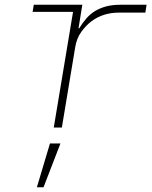

<svg xmlns="http://www.w3.org/2000/svg" viewBox="-20 -536 640 807"><path d="M206 0 287 -486H117L122 -516H326L310 -417H313Q327 -440 343 -458.5Q359 -477 379.5 -489.5Q400 -502 426 -509Q452 -516 487 -516H596L591 -483H480Q414 -483 365 -447Q342 -430 322 -402.5Q302 -375 296 -337L240 0ZM190 67H234L163 251H135Z"/></svg>

Font: IBM Plex Mono ExtraLight
Style: Italic
Weight: 200
Italic angle: -9°
Monospace: yes
Designer: Mike Abbink, Paul van der Laan, Pieter van Rosmalen
Foundry: Bold Monday
Version: Version 2.3